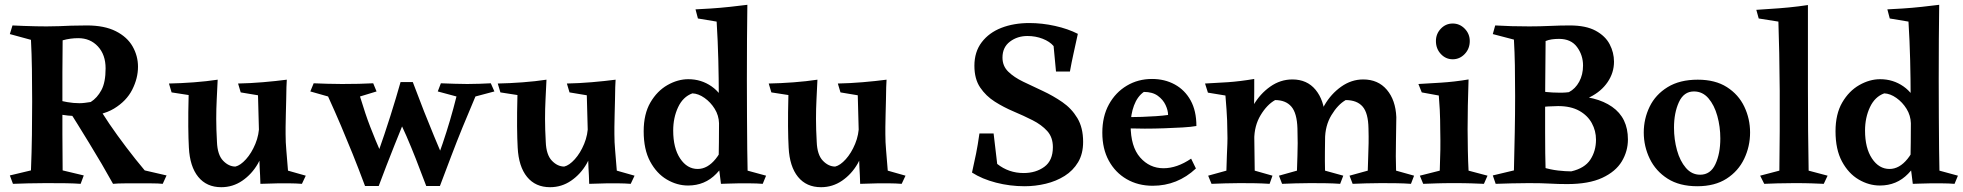

<svg xmlns="http://www.w3.org/2000/svg" viewBox="-20 -766 8181 800"><path d="M342 -660Q415 -660 462.5 -636Q510 -612 532.5 -572.5Q555 -533 555 -488Q555 -440 531 -392.5Q507 -345 455 -313.5Q403 -282 319 -282Q288 -282 263 -284.5Q238 -287 204 -294V-353Q235 -345 260.5 -340.5Q286 -336 311 -336Q322 -336 333.5 -337.5Q345 -339 358 -341Q385 -358 402.5 -390.5Q420 -423 420 -481Q420 -538 388 -572.5Q356 -607 306 -607Q273 -607 241 -598Q240 -524 240 -464.5Q240 -405 240 -348Q240 -274 240 -207Q240 -140 241 -56L329 -35L316 0Q288 -2 256 -2.5Q224 -3 171 -3Q129 -3 96.5 -2Q64 -1 34 0L21 -35L109 -56Q112 -131 113 -204Q114 -277 114 -344Q114 -411 113 -477Q112 -543 109 -600L21 -624L32 -660Q52 -659 78.5 -658Q105 -657 130.5 -656.5Q156 -656 174 -656Q205 -656 227.5 -657Q250 -658 276 -659Q302 -660 342 -660ZM391 -322Q405 -295 436 -249.5Q467 -204 506 -152.5Q545 -101 583 -56L674 -35L658 0Q640 -2 610.5 -2Q581 -2 555 -2Q530 -2 500.5 -2Q471 -2 451 0Q430 -38 404 -82.5Q378 -127 351.5 -170Q325 -213 303.5 -248Q282 -283 270 -300Q279 -310 297.5 -314.5Q316 -319 336 -320.5Q356 -322 371.5 -322Q387 -322 391 -322Z M902 14Q841 14 806 -29Q771 -72 767 -151Q765 -186 764.5 -239Q764 -292 766 -370L695 -381L684 -418Q734 -419 787.5 -423Q841 -427 887 -434Q885 -390 883 -351.5Q881 -313 881 -270.5Q881 -228 884 -175Q886 -121 909.5 -96.5Q933 -72 961 -72Q982 -77 1005 -102.5Q1028 -128 1044 -166.5Q1060 -205 1060 -248L1086 -177Q1080 -128 1054.5 -84Q1029 -40 989.5 -13Q950 14 902 14ZM1065 0Q1064 -37 1062 -67Q1060 -97 1061 -145L1055 -369L983 -381L972 -418Q1023 -419 1076 -423.5Q1129 -428 1175 -434Q1174 -426 1173.5 -403Q1173 -380 1172.5 -350Q1172 -320 1171 -290Q1170 -260 1170 -237Q1170 -214 1170 -207Q1170 -173 1173 -140.5Q1176 -108 1180 -55L1254 -34L1238 0Q1211 -2 1191 -2Q1171 -2 1135 -2Q1121 -2 1100 -1Q1079 0 1065 0Z M1535 -419 1549 -385 1480 -364Q1492 -325 1502 -295Q1512 -265 1522.5 -238Q1533 -211 1545.5 -180.5Q1558 -150 1576 -109Q1576 -99 1568 -80Q1560 -61 1547.5 -40.5Q1535 -20 1522 -5.5Q1509 9 1501 9Q1473 -66 1449 -125.5Q1425 -185 1401 -241.5Q1377 -298 1347 -364L1273 -385L1287 -419Q1315 -418 1343.5 -417Q1372 -416 1405 -416Q1480 -416 1535 -419ZM1649 -424H1700L1694 -333Q1658 -247 1623.5 -160.5Q1589 -74 1558 9H1501Q1528 -53 1555 -129Q1582 -205 1606.5 -282.5Q1631 -360 1649 -424ZM1700 -424Q1726 -355 1747 -301.5Q1768 -248 1788.5 -199Q1809 -150 1833 -93Q1834 -83 1825.5 -66Q1817 -49 1804 -32Q1791 -15 1778 -3Q1765 9 1756 9Q1732 -55 1712.5 -104.5Q1693 -154 1673.5 -199Q1654 -244 1629 -293ZM2025 -419 2040 -385 1961 -364Q1932 -296 1907.5 -236Q1883 -176 1860.5 -116.5Q1838 -57 1813 9H1756Q1792 -73 1824.5 -168.5Q1857 -264 1882 -364L1804 -385L1817 -419Q1848 -418 1874 -417Q1900 -416 1927 -416Q1959 -416 1979 -417Q1999 -418 2025 -419Z M2272 14Q2211 14 2176 -29Q2141 -72 2137 -151Q2135 -186 2134.5 -239Q2134 -292 2136 -370L2065 -381L2054 -418Q2104 -419 2157.5 -423Q2211 -427 2257 -434Q2255 -390 2253 -351.5Q2251 -313 2251 -270.5Q2251 -228 2254 -175Q2256 -121 2279.5 -96.5Q2303 -72 2331 -72Q2352 -77 2375 -102.5Q2398 -128 2414 -166.5Q2430 -205 2430 -248L2456 -177Q2450 -128 2424.5 -84Q2399 -40 2359.5 -13Q2320 14 2272 14ZM2435 0Q2434 -37 2432 -67Q2430 -97 2431 -145L2425 -369L2353 -381L2342 -418Q2393 -419 2446 -423.5Q2499 -428 2545 -434Q2544 -426 2543.5 -403Q2543 -380 2542.5 -350Q2542 -320 2541 -290Q2540 -260 2540 -237Q2540 -214 2540 -207Q2540 -173 2543 -140.5Q2546 -108 2550 -55L2624 -34L2608 0Q2581 -2 2561 -2Q2541 -2 2505 -2Q2491 -2 2470 -1Q2449 0 2435 0Z M3094 -746Q3093 -678 3092.5 -602Q3092 -526 3092 -432Q3092 -352 3092.5 -278Q3093 -204 3093.5 -145.5Q3094 -87 3095 -55L3172 -34L3158 0Q3132 -2 3108 -2Q3084 -2 3054 -2Q3031 -2 3014.5 -1Q2998 0 2984 0Q2982 -21 2979 -40Q2976 -59 2974 -79Q2976 -173 2976 -263Q2976 -312 2975 -366Q2975 -434 2973 -515Q2971 -596 2966 -676L2888 -689L2878 -727Q2901 -728 2940.5 -730.5Q2980 -733 3021.5 -737.5Q3063 -742 3094 -746ZM2848 -436Q2902 -436 2945 -406Q2988 -376 3008 -320L2976 -252Q2975 -285 2958 -312.5Q2941 -340 2915.5 -358Q2890 -376 2865 -377Q2826 -363 2805.5 -319.5Q2785 -276 2785 -222Q2785 -149 2814 -105.5Q2843 -62 2887 -62Q2928 -62 2962 -104Q2996 -146 3010 -214L3038 -168Q3012 -91 2964.5 -42Q2917 7 2847 7Q2801 7 2758.5 -18Q2716 -43 2689 -93Q2662 -143 2662 -219Q2662 -291 2690 -339Q2718 -387 2761 -411.5Q2804 -436 2848 -436Z M3401 14Q3340 14 3305 -29Q3270 -72 3266 -151Q3264 -186 3263.5 -239Q3263 -292 3265 -370L3194 -381L3183 -418Q3233 -419 3286.5 -423Q3340 -427 3386 -434Q3384 -390 3382 -351.5Q3380 -313 3380 -270.5Q3380 -228 3383 -175Q3385 -121 3408.5 -96.5Q3432 -72 3460 -72Q3481 -77 3504 -102.5Q3527 -128 3543 -166.5Q3559 -205 3559 -248L3585 -177Q3579 -128 3553.5 -84Q3528 -40 3488.5 -13Q3449 14 3401 14ZM3564 0Q3563 -37 3561 -67Q3559 -97 3560 -145L3554 -369L3482 -381L3471 -418Q3522 -419 3575 -423.5Q3628 -428 3674 -434Q3673 -426 3672.5 -403Q3672 -380 3671.5 -350Q3671 -320 3670 -290Q3669 -260 3669 -237Q3669 -214 3669 -207Q3669 -173 3672 -140.5Q3675 -108 3679 -55L3753 -34L3737 0Q3710 -2 3690 -2Q3670 -2 3634 -2Q3620 -2 3599 -1Q3578 0 3564 0Z M4269 -670Q4322 -670 4376 -658Q4430 -646 4471 -625Q4460 -574 4452.5 -540.5Q4445 -507 4438 -468H4380L4370 -574Q4354 -593 4324.5 -604.5Q4295 -616 4261 -616Q4219 -616 4188 -592.5Q4157 -569 4157 -526Q4157 -491 4181 -467.5Q4205 -444 4243.5 -425.5Q4282 -407 4325 -387Q4368 -367 4406.5 -340.5Q4445 -314 4469 -274Q4493 -234 4493 -175Q4493 -125 4472 -90Q4451 -55 4416 -33Q4381 -11 4337.5 -0.5Q4294 10 4249 10Q4188 10 4130 -5Q4072 -20 4030 -47Q4040 -92 4047 -126Q4054 -160 4061 -210H4120L4135 -83Q4183 -45 4245 -45Q4296 -45 4331.5 -71Q4367 -97 4367 -153Q4367 -194 4343.5 -220Q4320 -246 4282.5 -265Q4245 -284 4203.5 -301.5Q4162 -319 4125 -342.5Q4088 -366 4064 -401.5Q4040 -437 4040 -492Q4040 -550 4070.5 -590Q4101 -630 4152.5 -650Q4204 -670 4269 -670Z M4780 -437Q4833 -437 4875 -414Q4917 -391 4941 -347.5Q4965 -304 4965 -241Q4943 -237 4908 -235Q4873 -233 4831.5 -231.5Q4790 -230 4750 -230Q4713 -230 4685.5 -231Q4658 -232 4654 -233V-278Q4662 -278 4685 -278Q4708 -278 4738 -279Q4768 -280 4797 -282Q4826 -284 4847 -287Q4847 -306 4836.5 -328.5Q4826 -351 4804 -367Q4782 -383 4746 -383Q4719 -364 4705 -326.5Q4691 -289 4691 -244Q4691 -155 4730.5 -110Q4770 -65 4828 -65Q4884 -65 4943 -105L4963 -64Q4886 8 4783 8Q4722 8 4674.5 -19.5Q4627 -47 4600 -96.5Q4573 -146 4573 -213Q4573 -281 4600.5 -331Q4628 -381 4675 -409Q4722 -437 4780 -437Z M5365 -435Q5426 -435 5461.5 -392Q5497 -349 5501 -278Q5502 -252 5501.5 -214.5Q5501 -177 5500.5 -135.5Q5500 -94 5501 -55L5577 -34L5564 0Q5537 -2 5506.5 -2.5Q5476 -3 5440 -3Q5407 -3 5378 -2Q5349 -1 5322 0L5309 -34L5384 -55Q5385 -92 5386 -118Q5387 -144 5387 -169.5Q5387 -195 5386 -231Q5384 -295 5360.5 -322Q5337 -349 5293 -349Q5259 -330 5232.5 -286Q5206 -242 5206 -184L5170 -227Q5175 -280 5202.5 -327.5Q5230 -375 5272.5 -405Q5315 -435 5365 -435ZM5206 -437Q5206 -403 5206 -382.5Q5206 -362 5205.5 -341.5Q5205 -321 5205 -287L5208 -55L5282 -34L5270 0Q5239 -2 5210 -2.5Q5181 -3 5146 -3Q5112 -3 5085 -2Q5058 -1 5028 0L5014 -34L5090 -55Q5091 -92 5092 -118Q5093 -144 5094 -166.5Q5095 -189 5094 -216Q5094 -243 5093 -264.5Q5092 -286 5090.5 -309.5Q5089 -333 5086 -368L5013 -380L5001 -418Q5046 -420 5096.5 -423.5Q5147 -427 5206 -437ZM5660 -435Q5722 -435 5758.5 -392Q5795 -349 5798 -278Q5798 -239 5796.5 -176.5Q5795 -114 5797 -55L5872 -34L5859 0Q5832 -2 5801 -2.5Q5770 -3 5735 -3Q5701 -3 5672 -2Q5643 -1 5616 0L5603 -34L5679 -55Q5680 -92 5681 -118Q5682 -144 5682.5 -169.5Q5683 -195 5682 -231Q5681 -295 5657.5 -322Q5634 -349 5587 -349Q5554 -330 5527.5 -286Q5501 -242 5501 -184L5466 -227Q5471 -280 5498.5 -327.5Q5526 -375 5568.5 -405Q5611 -435 5660 -435Z M6099 -435Q6097 -377 6096 -325.5Q6095 -274 6095 -228Q6095 -191 6096 -141Q6097 -91 6099 -55L6178 -34L6163 0Q6137 -1 6111 -2Q6085 -3 6038 -3Q5993 -3 5967 -2Q5941 -1 5910 0L5896 -34L5979 -55Q5981 -104 5981.5 -143Q5982 -182 5981 -226Q5981 -249 5980.5 -267.5Q5980 -286 5979 -309Q5978 -332 5975 -368L5904 -381L5890 -416Q5925 -418 5982.5 -421.5Q6040 -425 6099 -435ZM6033 -519Q6004 -519 5983.5 -541Q5963 -563 5963 -595Q5963 -625 5983.5 -646.5Q6004 -668 6033 -668Q6062 -668 6083 -646.5Q6104 -625 6104 -595Q6104 -563 6083 -541Q6062 -519 6033 -519Z M6705 -509Q6705 -463 6678.5 -424Q6652 -385 6605 -361.5Q6558 -338 6498 -338Q6495 -338 6483 -337.5Q6471 -337 6456 -336.5Q6441 -336 6431 -336Q6418 -336 6399 -337.5Q6380 -339 6372 -342V-390Q6427 -380 6472 -380Q6486 -380 6492 -380Q6498 -380 6502.5 -380.5Q6507 -381 6517 -382Q6544 -396 6560 -425.5Q6576 -455 6576 -493Q6576 -536 6551 -570Q6526 -604 6476 -604Q6460 -604 6446 -602Q6432 -600 6420 -595Q6419 -489 6418.5 -420.5Q6418 -352 6418 -346Q6418 -265 6418 -214.5Q6418 -164 6418.5 -128.5Q6419 -93 6420 -58L6417 -39Q6412 -34 6410.5 -25Q6409 -16 6397.5 -9.5Q6386 -3 6350 -3Q6313 -3 6278.5 -2Q6244 -1 6212 0L6200 -35L6288 -56Q6290 -142 6291.5 -215Q6293 -288 6293 -366Q6293 -438 6292 -493.5Q6291 -549 6288 -601L6200 -624L6210 -660Q6242 -658 6278 -657Q6314 -656 6352 -656Q6395 -656 6438 -658Q6481 -660 6521 -660Q6588 -660 6628.5 -638Q6669 -616 6687 -581.5Q6705 -547 6705 -509ZM6510 1Q6472 1 6438.5 -1Q6405 -3 6349 -3Q6347 -3 6355 -10.5Q6363 -18 6374 -29Q6385 -40 6395 -51Q6405 -62 6408 -69Q6441 -59 6472 -55.5Q6503 -52 6527 -52Q6583 -65 6606.5 -101Q6630 -137 6630 -184Q6630 -221 6612.5 -253Q6595 -285 6560 -304.5Q6525 -324 6472 -324Q6456 -324 6430.5 -322.5Q6405 -321 6370 -316L6375 -360Q6392 -363 6419 -364.5Q6446 -366 6473 -366.5Q6500 -367 6515 -367Q6631 -367 6697 -321Q6763 -275 6763 -185Q6763 -136 6737.5 -93.5Q6712 -51 6656 -25Q6600 1 6510 1Z M7052 10Q6978 10 6928.5 -21.5Q6879 -53 6854 -104.5Q6829 -156 6829 -214Q6829 -271 6853.5 -321.5Q6878 -372 6928.5 -403Q6979 -434 7054 -434Q7127 -434 7175.5 -403Q7224 -372 7248 -321.5Q7272 -271 7272 -214Q7272 -156 7247.5 -104.5Q7223 -53 7174 -21.5Q7125 10 7052 10ZM7064 -38Q7107 -38 7127.5 -82Q7148 -126 7148 -189Q7148 -238 7135.5 -283Q7123 -328 7098.5 -356.5Q7074 -385 7038 -385Q6996 -385 6975.5 -340.5Q6955 -296 6955 -234Q6955 -185 6967.5 -140Q6980 -95 7004.5 -66.5Q7029 -38 7064 -38Z M7513 -745Q7513 -575 7513 -396.5Q7513 -218 7516 -55L7595 -34L7579 0Q7554 -1 7528.5 -2Q7503 -3 7456 -3Q7413 -3 7386 -2Q7359 -1 7331 0L7314 -34L7394 -55Q7395 -135 7395.5 -220Q7396 -305 7395.5 -387.5Q7395 -470 7393.5 -544Q7392 -618 7390 -676L7308 -689L7298 -725Q7321 -727 7356.5 -729Q7392 -731 7433 -735Q7474 -739 7513 -745Z M8060 -746Q8059 -678 8058.5 -602Q8058 -526 8058 -432Q8058 -352 8058.5 -278Q8059 -204 8059.5 -145.5Q8060 -87 8061 -55L8138 -34L8124 0Q8098 -2 8074 -2Q8050 -2 8020 -2Q7997 -2 7980.5 -1Q7964 0 7950 0Q7948 -21 7945 -40Q7942 -59 7940 -79Q7942 -173 7942 -263Q7942 -312 7941 -366Q7941 -434 7939 -515Q7937 -596 7932 -676L7854 -689L7844 -727Q7867 -728 7906.5 -730.5Q7946 -733 7987.5 -737.5Q8029 -742 8060 -746ZM7814 -436Q7868 -436 7911 -406Q7954 -376 7974 -320L7942 -252Q7941 -285 7924 -312.5Q7907 -340 7881.5 -358Q7856 -376 7831 -377Q7792 -363 7771.5 -319.5Q7751 -276 7751 -222Q7751 -149 7780 -105.5Q7809 -62 7853 -62Q7894 -62 7928 -104Q7962 -146 7976 -214L8004 -168Q7978 -91 7930.5 -42Q7883 7 7813 7Q7767 7 7724.5 -18Q7682 -43 7655 -93Q7628 -143 7628 -219Q7628 -291 7656 -339Q7684 -387 7727 -411.5Q7770 -436 7814 -436Z"/></svg>

Font: Ruwudu SemiBold
Style: Regular
Weight: 600
Designer: Becca Hirsbrunner Spalinger
Foundry: SIL International
Version: Version 3.000